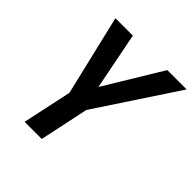

<svg xmlns="http://www.w3.org/2000/svg" viewBox="-191 -856 997 997"><g transform="rotate(45 308.0 -357.0)"><path d="M140 0 198 -271 93 -714H221L283 -399L474 -714H616L323 -270L266 0Z"/></g></svg>

Font: Noto Sans Display SemiBold
Style: Italic
Weight: 600
Italic angle: -12°
Designer: Monotype Design Team
Foundry: Monotype Imaging Inc.
Version: Version 2.003